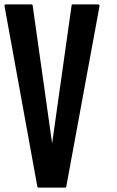

<svg xmlns="http://www.w3.org/2000/svg" viewBox="-34 -859 534 877"><path d="M420.9 -833Q370.1 -556.6 268.6 -5.9Q268.6 -3.9 267.6 -2.9Q265.6 -2 263.7 -2Q248 -2 217.8 -2Q192.4 -2 141.6 -2Q140.6 -2 138.7 -2.9Q136.7 -3.9 136.7 -5.9Q86.9 -281.2 -13.7 -833Q-13.7 -834 -12.7 -835Q-12.7 -835.9 -12.7 -836.9Q-11.7 -837.9 -9.8 -837.9Q-8.8 -838.9 -7.8 -838.9Q31.2 -838.9 109.4 -838.9Q111.3 -838.9 113.3 -837.9Q115.2 -835.9 115.2 -834Q144.5 -624 204.1 -204.1Q233.4 -414.1 293 -834Q293 -835.9 293.9 -837.9Q295.9 -838.9 297.9 -838.9Q336.9 -838.9 415 -838.9Q416 -838.9 417 -837.9Q418 -837.9 418.9 -836.9Q419.9 -835.9 419.9 -835Q420.9 -834 420.9 -833Z"/></svg>

Font: Typeface
Style: Regular
Weight: 400
Version: Version 1.0